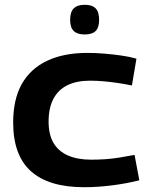

<svg xmlns="http://www.w3.org/2000/svg" viewBox="-20 -772 626 802"><path d="M35 -260Q35 -357 71 -421Q107 -485 176.5 -518Q246 -551 345 -551Q380 -551 416 -548Q452 -545 487 -540Q522 -535 550 -527L531 -415Q502 -421 471.5 -425.5Q441 -430 412 -432.5Q383 -435 356 -435Q300 -435 261.5 -416Q223 -397 203 -359Q183 -321 183 -264Q183 -210 203.5 -175Q224 -140 264 -122.5Q304 -105 361 -105Q390 -105 419.5 -107Q449 -109 480 -114Q511 -119 542 -125L562 -19Q512 -6 450.5 2Q389 10 331 10Q184 10 109.5 -56.5Q35 -123 35 -260ZM334 -628Q303 -628 288 -642.5Q273 -657 273 -689Q273 -722 288 -737Q303 -752 334 -752Q365 -752 379.5 -737Q394 -722 394 -689Q394 -657 379.5 -642.5Q365 -628 334 -628Z"/></svg>

Font: Georama SemiExpanded SemiBold
Style: Regular
Weight: 600
Width: 6
Designer: Jean-Baptiste Levee
Foundry: Production Type
Version: Version 1.001